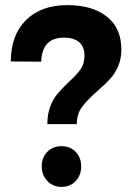

<svg xmlns="http://www.w3.org/2000/svg" viewBox="-20 -721 502 750"><path d="M243 -701Q341 -701 397.5 -656Q454 -611 454 -528Q454 -490 441 -461Q428 -432 409.5 -412Q391 -392 360 -365Q319 -329 299.5 -302Q280 -275 280 -236H165Q165 -276 176.5 -305.5Q188 -335 204.5 -354.5Q221 -374 248 -400Q280 -429 295 -450.5Q310 -472 310 -504Q310 -539 289 -556.5Q268 -574 230 -574Q144 -574 141 -480L22 -481Q23 -585 82 -643Q141 -701 243 -701ZM297 -71Q297 -36 275.5 -13.5Q254 9 220 9Q187 9 165 -14Q143 -37 143 -71Q143 -106 165 -128Q187 -150 220 -150Q254 -150 275.5 -128Q297 -106 297 -71Z"/></svg>

Font: Montserrat arm2 SemiBold
Style: Regular
Weight: 600
Designer: Julieta Ulanovsky
Foundry: Julieta Ulanovsky
Version: Version 6.000